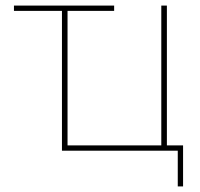

<svg xmlns="http://www.w3.org/2000/svg" viewBox="-20 -540 716 688"><path d="M617 128H636V-19H578V-520H558V-19H222V-501H389V-520H30V-501H202V0H617Z"/></svg>

Font: Fixel Text Thin
Style: Regular
Weight: 100
Width: 4
Designer: AlfaBravo + MacPaw
Foundry: Kyrylo Tkachov, Marchela Mozhyna, Serhii Makarenko, Maria Weinstein, Zakhar Kryvoshyya
Version: Version 1.211